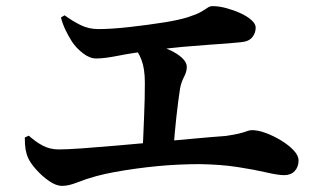

<svg xmlns="http://www.w3.org/2000/svg" viewBox="-20 -679 1040 627"><path d="M183 -72Q163 -72 140 -88Q117 -104 98 -125.5Q79 -147 72 -163Q66 -176 63.5 -191Q61 -206 61 -230L74 -236Q96 -216 119.5 -203.5Q143 -191 172 -191Q198 -191 247.5 -194.5Q297 -198 360 -203.5Q423 -209 489 -215Q555 -221 615 -226.5Q675 -232 717 -235Q745 -239 761 -243Q777 -247 786 -250.5Q795 -254 803 -254Q823 -254 848.5 -244.5Q874 -235 898.5 -220Q923 -205 939 -188Q955 -171 955 -155Q955 -134 942.5 -120.5Q930 -107 908 -107Q888 -107 849.5 -116Q811 -125 756 -133.5Q701 -142 632 -143Q601 -143 566 -141.5Q531 -140 494.5 -136.5Q458 -133 422 -128Q386 -123 353.5 -117Q321 -111 295 -104Q259 -94 231.5 -83Q204 -72 183 -72ZM445 -182Q447 -207 448 -236.5Q449 -266 450.5 -297Q452 -328 452.5 -357Q453 -386 453 -409Q453 -455 442 -483.5Q431 -512 411 -536L421 -550Q448 -546 477.5 -537Q507 -528 532.5 -516.5Q558 -505 574 -490.5Q590 -476 590 -460Q590 -445 581 -428Q572 -411 568 -390Q565 -371 562 -347.5Q559 -324 556 -297.5Q553 -271 550.5 -242.5Q548 -214 546 -185ZM294 -488Q273 -488 251 -505Q229 -522 215 -543Q203 -562 193.5 -582Q184 -602 179 -622L191 -629Q217 -610 243.5 -597Q270 -584 301 -584Q342 -584 401 -590.5Q460 -597 517 -606Q566 -614 594 -623Q622 -632 636 -640Q650 -648 657.5 -653.5Q665 -659 674 -659Q695 -659 719 -652.5Q743 -646 765 -636Q787 -626 801 -613.5Q815 -601 815 -589Q815 -571 803.5 -557Q792 -543 765 -541Q748 -539 721 -537Q694 -535 658 -532.5Q622 -530 577 -526Q532 -522 482 -515Q411 -506 366 -497Q321 -488 294 -488Z"/></svg>

Font: Noto Serif HK ExtraLight
Style: Bold
Weight: 700
Version: Version 2.002-H1;hotconv 1.1.0;makeotfexe 2.6.0